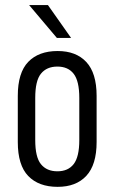

<svg xmlns="http://www.w3.org/2000/svg" viewBox="-20 -725 449 753"><path d="M49.8 -168V-349.1Q49.8 -439.9 90.8 -482.4Q131.8 -524.9 206.1 -524.9Q278.3 -524.9 318.4 -481.9Q358.9 -438.5 358.9 -349.1V-168Q358.9 -78.6 318.4 -35.2Q278.3 7.8 206.1 7.8Q131.8 7.8 90.8 -34.7Q49.8 -77.1 49.8 -168ZM291 -175.8V-340.8Q291 -407.2 269 -435.5Q247.1 -463.9 205.1 -463.9Q163.1 -463.9 140.6 -436Q118.2 -408.7 118.2 -340.8V-175.8Q118.2 -108.4 140.6 -81.1Q163.1 -53.2 205.1 -53.2Q247.1 -53.2 269 -81.5Q291 -109.9 291 -175.8ZM203.1 -576.2 94.2 -705.1H168L258.8 -576.2Z"/></svg>

Font: D-DIN Condensed
Style: Regular
Weight: 400
Width: 3
Designer: Charles Nix
Foundry: Datto Inc.
Version: Version 1.00